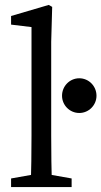

<svg xmlns="http://www.w3.org/2000/svg" viewBox="-20 -760 412 780"><path d="M25 0H271V-35L158 -55H138L25 -35V0ZM105 0H191C189 -70 188 -140 188 -210V-590L192 -732L178 -740L25 -695V-660L108 -650V-210C108 -140 107 -70 105 0ZM302 -301C341 -301 372 -333 372 -371C372 -410 341 -442 302 -442C263 -442 232 -410 232 -371C232 -333 263 -301 302 -301Z"/></svg>

Font: Source Serif Variable
Style: Regular
Weight: 389
Designer: Frank Grießhammer
Foundry: Adobe Systems Incorporated
Version: Version 3.001;hotconv 1.0.111;makeotfexe 2.5.65597